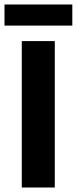

<svg xmlns="http://www.w3.org/2000/svg" viewBox="-20 -835 342 855"><path d="M77 0V-652H224V0ZM0 -721V-815H302V-721Z"/></svg>

Font: Toshiba Sans
Style: Bold
Weight: 700
Designer: Paul D. Hunt
Foundry: Toshiba Corporation
Version: Version 2.020;PS 2.0;hotconv 1.0.86;makeotf.lib2.5.63406